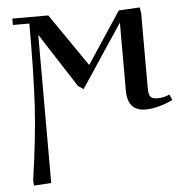

<svg xmlns="http://www.w3.org/2000/svg" viewBox="-52 -490 818 834"><g transform="rotate(-5 357.0 -73.5)"><path d="M32.2 -411.1V-439H189L347.2 -209L496.1 -434.1L587.9 -439L591.8 -411.1V-86.9Q591.8 -59.1 599.9 -49.1Q607.9 -39.1 630.9 -39.1Q657.2 -39.1 683.1 -50.8L693.8 -25.9Q626.5 4.9 575.2 4.9Q496.1 4.9 496.1 -85V-380.9L314 -106.9L291 -122.1L138.2 -358.9V287.1L63 292L61 269Q88.4 82.5 96.2 -54.7Q104 -191.9 104 -411.1Z"/></g></svg>

Font: Dehuti
Style: Bold
Weight: 700
Version: Version 1.2